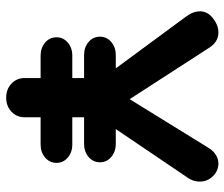

<svg xmlns="http://www.w3.org/2000/svg" viewBox="-74 -670 743 636"><g transform="rotate(90 298.0 -351.5)"><path d="M570 -604 407 -363H456Q482 -363 499.5 -348Q517 -333 517 -311Q517 -288 499.5 -273Q482 -258 456 -258H368V-219H458Q484 -219 501.5 -204Q519 -189 519 -167Q519 -144 501.5 -129Q484 -114 458 -114H368V-61Q368 -35 349.5 -17.5Q331 0 303 0Q275 0 256.5 -17.5Q238 -35 238 -61V-114H164Q138 -114 120.5 -129Q103 -144 103 -167Q103 -189 120.5 -204Q138 -219 164 -219H238V-258H162Q136 -258 118.5 -273Q101 -288 101 -311Q101 -333 118.5 -348Q136 -363 162 -363H206L35 -595Q17 -619 17 -642Q17 -667 40 -685Q63 -703 87 -703Q117 -703 136 -675L308 -409L471 -673Q480 -687 493.5 -695Q507 -703 521 -703Q545 -703 563 -685Q581 -667 581 -641Q581 -621 570 -604Z"/></g></svg>

Font: Quicksand
Style: Bold
Weight: 700
Version: Version 3.000